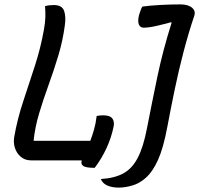

<svg xmlns="http://www.w3.org/2000/svg" viewBox="-20 -730 906 874"><path d="M439 85Q502 81 542 59Q582 37 607.5 -12.5Q633 -62 649 -146Q672 -264 696.5 -381.5Q721 -499 761 -626L759 -629Q727 -620 692 -612Q657 -604 634 -604Q618 -604 612 -619Q606 -634 613 -662Q617 -674 620.5 -684Q624 -694 628 -700Q663 -705 711 -707.5Q759 -710 801 -710Q836 -710 854 -695Q872 -680 864 -657Q838 -580 815.5 -494Q793 -408 775 -321Q757 -234 742 -154Q724 -57 699.5 -2.5Q675 52 643 80Q615 105 582 114.5Q549 124 521 124Q490 124 468.5 114.5Q447 105 439 85ZM121 0Q94 0 75 -16Q56 -32 48 -56.5Q40 -81 45 -108Q59 -188 85.5 -268Q112 -348 138.5 -429.5Q165 -511 180 -595Q186 -629 186.5 -653Q187 -677 185 -702Q196 -705 205.5 -706Q215 -707 225 -707Q263 -707 272 -680Q281 -653 275 -614Q266 -545 245.5 -477Q225 -409 201 -343Q177 -277 158 -213.5Q139 -150 133 -89H391Q400 -112 408 -140Q416 -168 420 -202Q432 -205 450 -205Q481 -205 491.5 -190.5Q502 -176 497 -153Q487 -104 465 -56Q443 -8 411 34Q371 34 359 25.5Q347 17 352 1V0Z"/></svg>

Font: Recursive Sn Csl St
Style: Italic
Weight: 400
Italic angle: -15°
Version: Version 1.079;hotconv 1.0.112;makeotfexe 2.5.65598; ttfautoh